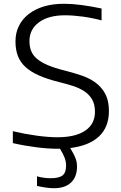

<svg xmlns="http://www.w3.org/2000/svg" viewBox="-20 -777 640 1017"><path d="M266 220Q246 220 222.5 216.5Q199 213 176 208V157Q212 167 248 167Q293 167 311.5 152Q330 137 330 101Q330 80 323 60.5Q316 41 298 11H285Q235 11 172 3Q109 -5 48 -19V-82Q112 -67 174 -58.5Q236 -50 284 -50Q380 -50 431.5 -85Q483 -120 483 -185Q483 -225 467.5 -251Q452 -277 426 -294Q400 -311 365.5 -322Q331 -333 294 -342Q230 -358 186 -377.5Q142 -397 114.5 -422.5Q87 -448 74.5 -481Q62 -514 62 -558Q62 -603 80 -639.5Q98 -676 132 -702.5Q166 -729 213 -743Q260 -757 319 -757Q361 -757 411 -750.5Q461 -744 518 -732V-669Q470 -682 418.5 -689Q367 -696 324 -696Q237 -696 186.5 -659Q136 -622 136 -559Q136 -529 145.5 -506Q155 -483 176.5 -465Q198 -447 233 -432Q268 -417 320 -404Q368 -392 411 -377.5Q454 -363 486.5 -339Q519 -315 538 -279Q557 -243 557 -189Q557 -104 504.5 -54.5Q452 -5 352 7Q363 25 370 39Q377 53 381 64Q385 75 386.5 85Q388 95 388 105Q388 160 356 190Q324 220 266 220Z"/></svg>

Font: Encode Sans Wide
Style: Light
Weight: 300
Designer: Pablo Impallari, Andres Torresi
Foundry: Pablo Impallari, Andres Torresi
Version: Version 1.000; ttfautohint (v1.00) -l 8 -r 50 -G 200 -x 14 -